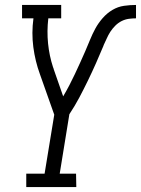

<svg xmlns="http://www.w3.org/2000/svg" viewBox="-20 -755 569 775"><path d="M86 0V-54H160L199 -292L141 -456Q122 -508 114.5 -565Q107 -622 115 -681H69V-735H227V-681H175Q169 -629 174 -579.5Q179 -530 194 -484Q195 -481 196 -479Q197 -477 197 -475L235 -366Q248 -388 260 -411Q272 -434 282.5 -456.5Q293 -479 303.5 -502Q314 -525 324 -548Q334 -571 343.5 -594.5Q353 -618 365 -640Q377 -662 394.5 -682Q412 -702 434 -715Q456 -728 480.5 -731.5Q505 -735 529 -735V-681Q515 -681 500 -679Q485 -677 471 -670Q457 -663 445.5 -651.5Q434 -640 425.5 -627Q417 -614 411 -600Q405 -586 398 -572V-571Q383 -535 367.5 -500Q352 -465 335 -430Q318 -395 300 -361Q282 -327 260 -294L221 -54H287L288 0Z"/></svg>

Font: Iosevka QP Light
Style: Italic
Weight: 300
Italic angle: -9°
Designer: Belleve Invis
Foundry: Belleve Invis
Version: Version 20.0.0; ttfautohint (v1.8.4)